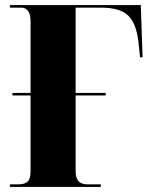

<svg xmlns="http://www.w3.org/2000/svg" viewBox="-20 -734 582 754"><path d="M19 0H376V-10H325C289 -10 277 -28 277 -63V-359H395V-369H277V-704H374C479 -704 516 -667 526 -547L530 -509H540L533 -714H19V-704H63C84 -704 100 -690 100 -651V-369H29V-359H100V-61C100 -23 87 -10 50 -10H19Z"/></svg>

Font: Noto Serif Display Condensed Black
Style: Regular
Weight: 900
Width: 3
Designer: Monotype Design Team
Foundry: Monotype Imaging Inc.
Version: Version 2.009